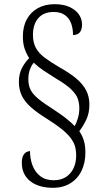

<svg xmlns="http://www.w3.org/2000/svg" viewBox="-20 -780 501 915"><path d="M232 115Q197 115 169.5 106.5Q142 98 123 82.5Q104 67 94 45.5Q84 24 84 -4Q84 -25 90 -37.5Q96 -50 105.5 -55Q115 -60 123 -60Q123 -23 135 8.5Q147 40 172 59.5Q197 79 236 79Q271 79 295 63Q319 47 331 20.5Q343 -6 343 -39Q343 -63 337.5 -82.5Q332 -102 317 -122Q302 -142 275 -164Q248 -186 205 -213Q158 -242 128 -268.5Q98 -295 84 -324Q70 -353 70 -390Q70 -427 84 -454.5Q98 -482 119 -503Q105 -525 97 -549Q89 -573 89 -606Q89 -654 108 -688.5Q127 -723 161 -741.5Q195 -760 240 -760Q284 -760 313 -746Q342 -732 356.5 -710.5Q371 -689 371 -663Q371 -638 360 -625.5Q349 -613 328 -613Q328 -644 319 -668.5Q310 -693 289.5 -708Q269 -723 236 -723Q188 -723 162.5 -693.5Q137 -664 137 -614Q137 -578 150.5 -552.5Q164 -527 192.5 -505.5Q221 -484 264 -459Q314 -431 345 -404.5Q376 -378 391 -348.5Q406 -319 406 -282Q406 -242 392 -211.5Q378 -181 358 -155Q366 -143 372.5 -129Q379 -115 383 -97Q387 -79 387 -53Q387 -5 369 33Q351 71 316 93Q281 115 232 115ZM336 -179Q344 -193 351 -216Q358 -239 358 -264Q358 -289 350.5 -310Q343 -331 319.5 -354Q296 -377 248 -405Q216 -425 189 -443Q162 -461 141 -481Q130 -469 122.5 -448.5Q115 -428 115 -402Q115 -373 126 -351.5Q137 -330 164 -308Q191 -286 237 -257Q271 -235 296.5 -214.5Q322 -194 336 -179Z"/></svg>

Font: Noto Serif Khmer Condensed Light
Style: Regular
Weight: 300
Width: 3
Designer: Danh Hong and the Monotype Design Team
Foundry: Monotype Imaging Inc.
Version: Version 2.004